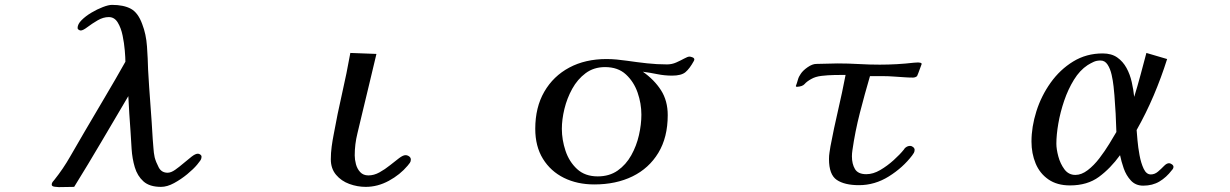

<svg xmlns="http://www.w3.org/2000/svg" viewBox="-20 -762 5040 787"><path d="M806 -120Q806 -110 800 -102.5Q794 -95 788 -87Q773 -69 747.5 -48Q722 -27 693.5 -11.5Q665 4 640 4Q593 4 568 -18.5Q543 -41 532.5 -76.5Q522 -112 519.5 -151Q517 -190 515 -224Q512 -260 510 -296Q508 -332 506 -368Q451 -275 396 -181.5Q341 -88 284 4Q268 4 252.5 4.5Q237 5 221 5Q217 5 204.5 3.5Q192 2 192 -5Q192 -11 195.5 -16Q199 -21 203 -25Q239 -70 268 -121Q297 -172 326 -221Q368 -293 410.5 -364.5Q453 -436 494 -509Q494 -525 491.5 -555Q489 -585 482.5 -616.5Q476 -648 462.5 -670Q449 -692 426 -692Q403 -692 380 -678.5Q357 -665 338.5 -651Q320 -637 311 -637Q307 -637 302.5 -640Q298 -643 298 -647Q298 -663 314.5 -679.5Q331 -696 354.5 -710Q378 -724 401.5 -733Q425 -742 439 -742Q487 -742 516.5 -726Q546 -710 563 -663Q579 -622 582.5 -571.5Q586 -521 587 -477Q591 -406 596.5 -334.5Q602 -263 606 -192Q608 -173 609 -154.5Q610 -136 614 -117Q619 -98 630.5 -76Q642 -54 667 -54Q681 -54 698 -66Q715 -78 732.5 -93Q750 -108 765.5 -120Q781 -132 791 -132Q796 -132 801 -128.5Q806 -125 806 -120Z M1664 -108Q1664 -100 1660 -94.5Q1656 -89 1651 -83Q1620 -46 1574 -21Q1528 4 1479 4Q1445 4 1412 -8Q1379 -20 1357.5 -45.5Q1336 -71 1336 -109Q1336 -135 1339.5 -161Q1343 -187 1348 -212Q1363 -295 1382 -378Q1401 -461 1416 -545L1523 -541Q1509 -481 1494.5 -421.5Q1480 -362 1466 -303Q1456 -259 1445 -215Q1434 -171 1434 -125Q1434 -108 1439 -89Q1444 -70 1456.5 -56.5Q1469 -43 1490 -43Q1513 -43 1535.5 -55.5Q1558 -68 1578.5 -84.5Q1599 -101 1615.5 -113.5Q1632 -126 1642 -126Q1650 -126 1657 -121Q1664 -116 1664 -108Z M2609 -292Q2609 -338 2593.5 -382.5Q2578 -427 2545.5 -457Q2513 -487 2460 -487Q2414 -487 2380.5 -462Q2347 -437 2325.5 -398Q2304 -359 2293.5 -315.5Q2283 -272 2283 -234Q2283 -189 2298 -144Q2313 -99 2345.5 -69Q2378 -39 2430 -39Q2478 -39 2512 -63Q2546 -87 2567.5 -125.5Q2589 -164 2599 -208Q2609 -252 2609 -292ZM2826 -518Q2826 -516 2824 -512Q2807 -481 2790 -466.5Q2773 -452 2735 -452Q2704 -452 2674.5 -458Q2645 -464 2615 -468Q2662 -435 2689.5 -392Q2717 -349 2717 -290Q2717 -199 2678.5 -135.5Q2640 -72 2572.5 -39Q2505 -6 2416 -6Q2346 -6 2291.5 -33Q2237 -60 2205.5 -111Q2174 -162 2174 -234Q2174 -322 2211 -386Q2248 -450 2313.5 -485Q2379 -520 2466 -520Q2487 -520 2508 -518Q2529 -516 2550 -513Q2591 -507 2632 -502.5Q2673 -498 2714 -498Q2734 -498 2752 -506Q2770 -514 2784.5 -522Q2799 -530 2806 -530Q2811 -530 2818.5 -527Q2826 -524 2826 -518Z M3758 -500Q3757 -497 3752.5 -485Q3748 -473 3744 -462Q3740 -451 3739 -450Q3732 -444 3722 -444Q3703 -444 3684.5 -445.5Q3666 -447 3647 -448Q3622 -450 3597 -450Q3572 -450 3546 -450Q3524 -375 3504.5 -299Q3485 -223 3474 -146Q3473 -140 3472.5 -133.5Q3472 -127 3472 -121Q3472 -90 3484.5 -69Q3497 -48 3531 -48Q3559 -48 3588 -65Q3617 -82 3643 -105.5Q3669 -129 3685 -149Q3689 -156 3693 -158Q3701 -164 3711 -164Q3717 -164 3723 -159Q3729 -154 3729 -148Q3729 -141 3726 -135.5Q3723 -130 3719 -125Q3681 -75 3623.5 -39Q3566 -3 3501 -3Q3442 -3 3410 -24.5Q3378 -46 3378 -110Q3378 -124 3380 -136.5Q3382 -149 3384 -162Q3398 -236 3415 -309Q3432 -382 3446 -455Q3427 -455 3400 -454.5Q3373 -454 3347.5 -451Q3322 -448 3305 -438Q3287 -428 3278 -417.5Q3269 -407 3245 -406L3242 -409Q3247 -422 3250.5 -435Q3254 -448 3262 -459Q3271 -473 3290.5 -486.5Q3310 -500 3326 -500Q3348 -500 3369.5 -501Q3391 -502 3413 -502Q3457 -502 3500 -499.5Q3543 -497 3586 -497Q3621 -497 3656.5 -499Q3692 -501 3726 -505Q3731 -505 3735 -505.5Q3739 -506 3743 -506Q3747 -506 3752 -505Q3757 -504 3758 -500Z M4556 -221Q4555 -259 4553 -296.5Q4551 -334 4548 -371Q4547 -384 4544.5 -407.5Q4542 -431 4536.5 -455.5Q4531 -480 4520 -497Q4509 -514 4491 -514Q4475 -514 4463 -508.5Q4451 -503 4438 -495Q4406 -474 4382 -435Q4358 -396 4342 -349Q4326 -302 4318 -255.5Q4310 -209 4310 -173Q4310 -151 4318 -121Q4326 -91 4343 -68Q4360 -45 4388 -45Q4413 -45 4438.5 -64.5Q4464 -84 4486.5 -113.5Q4509 -143 4527 -172.5Q4545 -202 4556 -221ZM4790 -78Q4790 -71 4783 -64Q4761 -35 4732.5 -18Q4704 -1 4666 -1Q4635 -1 4615.5 -22Q4596 -43 4586 -72Q4576 -101 4571 -126Q4532 -72 4484.5 -37Q4437 -2 4366 -2Q4313 -2 4277.5 -26.5Q4242 -51 4225 -92Q4208 -133 4208 -182Q4208 -242 4228 -305.5Q4248 -369 4286.5 -423Q4325 -477 4379 -510Q4433 -543 4500 -543Q4536 -543 4559.5 -526.5Q4583 -510 4597.5 -483.5Q4612 -457 4619 -425.5Q4626 -394 4629 -365Q4643 -410 4655 -455Q4667 -500 4679 -545L4764 -520Q4740 -444 4709 -371Q4678 -298 4639 -229Q4640 -216 4642.5 -187Q4645 -158 4651 -125.5Q4657 -93 4668 -70Q4679 -47 4697 -47Q4713 -47 4726.5 -58.5Q4740 -70 4751 -81.5Q4762 -93 4772 -93Q4777 -93 4783.5 -88.5Q4790 -84 4790 -78Z"/></svg>

Font: Kaisei Tokumin Medium
Style: Regular
Weight: 500
Designer: Font-Kai, 金井和夫
Foundry: KAZUO KANAI
Version: Version 5.003